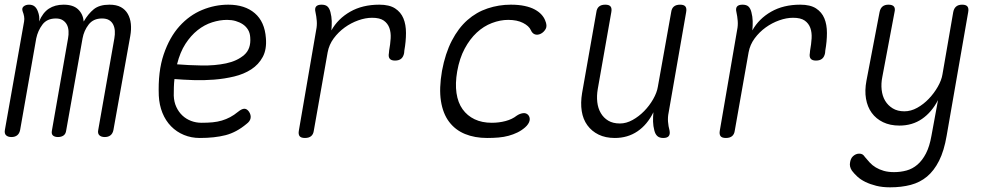

<svg xmlns="http://www.w3.org/2000/svg" viewBox="-29 -580 4249 821"><path d="M20 6Q5 6 -3 -1.5Q-11 -9 -8 -25L74 -488Q76 -499 74 -510Q72 -521 68 -531Q63 -545 72 -552.5Q81 -560 95 -560Q110 -560 119 -552.5Q128 -545 133 -531Q137 -521 138.5 -510Q140 -499 138 -488Q154 -526 180 -543Q206 -560 243 -560Q284 -560 305 -540Q326 -520 329 -488Q348 -521 372 -540.5Q396 -560 439 -560Q469 -560 488 -549.5Q507 -539 517.5 -520.5Q528 -502 530.5 -478Q533 -454 528 -426L456 -24Q453 -9 443.5 -1.5Q434 6 419 6Q404 6 396 -1.5Q388 -9 391 -24L460 -416Q463 -433 462 -448Q461 -463 455 -475Q449 -487 437.5 -494Q426 -501 407 -501Q370 -501 350 -475Q330 -449 324 -416L254 -22Q252 -7 242.5 -0.5Q233 6 219 6Q205 6 197.5 -0.5Q190 -7 193 -22L262 -416Q265 -432 264 -447.5Q263 -463 257 -474.5Q251 -486 239.5 -493.5Q228 -501 210 -501Q172 -501 152.5 -475Q133 -449 126 -416L57 -24Q54 -9 44.5 -1.5Q35 6 20 6Z M1036 -102Q1045 -88 1042.5 -74.5Q1040 -61 1025 -50Q982 -14 935.5 -2Q889 10 825 10Q789 10 757.5 -3Q726 -16 702.5 -40Q679 -64 665.5 -97.5Q652 -131 650 -171Q646 -274 671 -347.5Q696 -421 738.5 -468Q781 -515 835.5 -537.5Q890 -560 947 -560Q1018 -560 1060.5 -523.5Q1103 -487 1108 -417Q1112 -369 1094.5 -336.5Q1077 -304 1045.5 -283.5Q1014 -263 972.5 -253Q931 -243 886.5 -239.5Q842 -236 798 -237.5Q754 -239 717 -242Q715 -225 714.5 -207.5Q714 -190 714 -171Q715 -144 725 -122.5Q735 -101 751 -86Q767 -71 788 -63Q809 -55 833 -55Q859 -55 880 -57Q901 -59 919.5 -64.5Q938 -70 955 -79Q972 -88 989 -102Q1005 -115 1016 -115Q1027 -115 1036 -102ZM728 -305Q776 -301 833 -300Q890 -299 937.5 -309Q985 -319 1015 -345Q1045 -371 1041 -420Q1040 -439 1031.5 -453Q1023 -467 1009.5 -476Q996 -485 979 -490Q962 -495 942 -495Q911 -495 878 -484.5Q845 -474 816 -451Q787 -428 764 -392.5Q741 -357 728 -305Z M1275 10Q1258 10 1252 2Q1246 -6 1249 -22L1323 -452Q1327 -471 1325.5 -490.5Q1324 -510 1320 -528Q1316 -544 1322.5 -552Q1329 -560 1346 -560Q1363 -560 1371.5 -552Q1380 -544 1384 -528Q1389 -509 1389.5 -490Q1390 -471 1388 -450Q1416 -500 1468.5 -530Q1521 -560 1593 -560Q1636 -560 1660.5 -544Q1685 -528 1696 -501.5Q1707 -475 1707 -439Q1707 -403 1700 -364L1699 -353Q1696 -337 1686.5 -329Q1677 -321 1660 -321Q1644 -321 1637.5 -329Q1631 -337 1634 -353L1635 -364Q1640 -391 1641.5 -416Q1643 -441 1636 -460.5Q1629 -480 1612 -492Q1595 -504 1562 -504Q1534 -504 1503 -493Q1472 -482 1445 -462.5Q1418 -443 1398 -416Q1378 -389 1372 -356L1313 -22Q1311 -6 1301.5 2Q1292 10 1275 10Z M1861 -277Q1875 -352 1903 -406Q1931 -460 1969.5 -494Q2008 -528 2056 -544Q2104 -560 2155 -560Q2189 -560 2214.5 -554.5Q2240 -549 2257.5 -539.5Q2275 -530 2286 -518Q2297 -506 2302 -493Q2312 -470 2304.5 -456.5Q2297 -443 2284 -436Q2270 -429 2258.5 -433Q2247 -437 2241 -451Q2233 -469 2207.5 -482Q2182 -495 2144 -495Q2110 -495 2074.5 -481.5Q2039 -468 2009.5 -440.5Q1980 -413 1958 -372Q1936 -331 1926 -275Q1917 -223 1923 -182Q1929 -141 1949 -113Q1969 -85 2000.5 -70Q2032 -55 2074 -55Q2105 -55 2133 -62.5Q2161 -70 2180 -85Q2193 -94 2207 -96Q2221 -98 2230 -88Q2234 -83 2235.5 -77Q2237 -71 2235.5 -64Q2234 -57 2229 -49.5Q2224 -42 2216 -35Q2201 -22 2183.5 -13.5Q2166 -5 2146 0.5Q2126 6 2103 8Q2080 10 2054 10Q2001 10 1959.5 -7Q1918 -24 1891.5 -59Q1865 -94 1856.5 -148Q1848 -202 1861 -277Z M2807 10Q2791 10 2782 2Q2773 -6 2769 -22Q2764 -41 2763.5 -60Q2763 -79 2765 -100Q2739 -47 2697 -18.5Q2655 10 2600 10Q2560 10 2530.5 -4.5Q2501 -19 2482.5 -44.5Q2464 -70 2458.5 -105Q2453 -140 2460 -182L2521 -528Q2523 -544 2532.5 -552Q2542 -560 2559 -560Q2576 -560 2582 -552Q2588 -544 2585 -528L2527 -199Q2522 -170 2525 -143.5Q2528 -117 2540 -96.5Q2552 -76 2572 -64Q2592 -52 2622 -52Q2649 -52 2676 -67Q2703 -82 2725.5 -105Q2748 -128 2764 -156Q2780 -184 2784 -209L2841 -528Q2843 -544 2852.5 -552Q2862 -560 2879 -560Q2896 -560 2902 -552Q2908 -544 2905 -528L2830 -98Q2826 -79 2827.5 -59.5Q2829 -40 2834 -22Q2837 -6 2830.5 2Q2824 10 2807 10Z M3075 10Q3058 10 3052 2Q3046 -6 3049 -22L3123 -452Q3127 -471 3125.5 -490.5Q3124 -510 3120 -528Q3116 -544 3122.5 -552Q3129 -560 3146 -560Q3163 -560 3171.5 -552Q3180 -544 3184 -528Q3189 -509 3189.5 -490Q3190 -471 3188 -450Q3216 -500 3268.5 -530Q3321 -560 3393 -560Q3436 -560 3460.5 -544Q3485 -528 3496 -501.5Q3507 -475 3507 -439Q3507 -403 3500 -364L3499 -353Q3496 -337 3486.5 -329Q3477 -321 3460 -321Q3444 -321 3437.5 -329Q3431 -337 3434 -353L3435 -364Q3440 -391 3441.5 -416Q3443 -441 3436 -460.5Q3429 -480 3412 -492Q3395 -504 3362 -504Q3334 -504 3303 -493Q3272 -482 3245 -462.5Q3218 -443 3198 -416Q3178 -389 3172 -356L3113 -22Q3111 -6 3101.5 2Q3092 10 3075 10Z M3954 0 3982 -152Q3955 -100 3913.5 -71.5Q3872 -43 3817 -43Q3777 -43 3747 -57.5Q3717 -72 3698.5 -97.5Q3680 -123 3674 -158Q3668 -193 3676 -235L3732 -528Q3735 -544 3744.5 -552Q3754 -560 3770 -560Q3787 -560 3793.5 -552Q3800 -544 3796 -528L3744 -252Q3738 -223 3741 -196Q3744 -169 3756 -149Q3768 -129 3788.5 -116.5Q3809 -104 3838 -104Q3866 -104 3893 -119Q3920 -134 3942.5 -157.5Q3965 -181 3981 -209Q3997 -237 4001 -262L4047 -528Q4050 -544 4059.5 -552Q4069 -560 4085 -560Q4102 -560 4108 -552Q4114 -544 4111 -528L4019 0Q4008 65 3986.5 107.5Q3965 150 3935 175Q3905 200 3865.5 210.5Q3826 221 3777 221Q3744 221 3718 214.5Q3692 208 3671.5 198Q3651 188 3637 175Q3623 162 3614 150Q3608 141 3606 132Q3604 123 3606 114Q3607 107 3610 100Q3613 93 3618.5 88Q3624 83 3630.5 80Q3637 77 3645 77Q3653 77 3658.5 80Q3664 83 3670 92Q3679 103 3690 115Q3701 127 3716 136Q3731 145 3750 150.5Q3769 156 3794 156Q3822 156 3847.5 149Q3873 142 3894 124Q3915 106 3930.5 76Q3946 46 3954 0Z"/></svg>

Font: Maple Mono NL ExtraLight
Style: Italic
Weight: 275
Italic angle: -10°
Monospace: yes
Designer: subframe7536
Version: Version 7.000